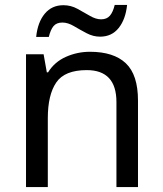

<svg xmlns="http://www.w3.org/2000/svg" viewBox="-20 -755 658 775"><path d="M343 -546Q439 -546 488 -499.5Q537 -453 537 -349V0H450V-343Q450 -472 330 -472Q241 -472 207 -422Q173 -372 173 -278V0H85V-536H156L169 -463H174Q200 -505 246 -525.5Q292 -546 343 -546ZM126 -606Q132 -665 160.5 -699.5Q189 -734 236 -734Q266 -734 292.5 -719.5Q319 -705 343 -691Q367 -677 388 -677Q411 -677 423.5 -691.5Q436 -706 443 -735H493Q487 -677 459 -642Q431 -607 384 -607Q356 -607 329.5 -621Q303 -635 278.5 -649.5Q254 -664 232 -664Q208 -664 196 -649.5Q184 -635 177 -606Z"/></svg>

Font: Noto Sans Osmanya
Style: Regular
Weight: 400
Designer: Monotype Design Team
Foundry: Monotype Imaging Inc.
Version: Version 2.001; ttfautohint (v1.8.4.7-5d5b)